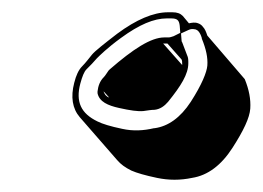

<svg xmlns="http://www.w3.org/2000/svg" viewBox="-20 -664 428 313"><path d="M261 -644H254C230 -644 202 -632 171 -609C149 -592 135 -581 130 -575C125 -569 120 -562 114 -556C108 -550 104 -541 101 -529C95 -506 98 -487 110 -473L171 -403C177 -396 184 -391 194 -386C203 -382 217 -378 236 -374C255 -370 274 -370 293 -374C319 -378 341 -395 359 -423C377 -451 387 -472 388 -487C389 -502 386 -518 379 -535L318 -606C316 -612 314 -617 311 -620C309 -623 306 -625 303 -626C298 -628 293 -627 288 -626L278 -638C274 -642 269 -644 261 -644ZM158 -505C155 -506 154 -507 152 -509C151 -511 149 -513 149 -515ZM277 -558 246 -593H253L276 -567C277 -565 277 -562 277 -560ZM259 -634C269 -634 272 -631 273 -622L274 -609L287 -615C291 -617 294 -617 299 -616C302 -615 306 -612 309 -602V-601C316 -584 319 -570 318 -557C317 -546 309 -526 291 -498C274 -472 254 -458 232 -455H231C214 -451 197 -450 179 -454C160 -458 147 -462 139 -466C112 -479 103 -498 111 -528C114 -539 117 -547 121 -551C127 -557 133 -563 138 -569C142 -573 155 -586 177 -602C207 -624 231 -634 252 -634ZM263 -605C260 -604 257 -603 255 -603H248C226 -603 197 -584 159 -551L158 -550L157 -549C154 -545 152 -541 149 -538C143 -532 140 -524 139 -515V-513V-512C142 -498 156 -492 174 -488C192 -484 205 -482 214 -483C221 -484 227 -485 232 -485C241 -486 248 -491 254 -498C275 -524 287 -543 287 -561C287 -566 287 -570 285 -574L277 -595C277 -595 276 -596 276 -598L275 -611Z"/></svg>

Font: AppleStorm
Style: ShdRgIta
Weight: 400
Foundry: Cannot Into Space Fonts
Version: Version 1.01